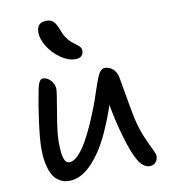

<svg xmlns="http://www.w3.org/2000/svg" viewBox="-87 -851 827 936"><g transform="rotate(-10 327.0 -383.0)"><path d="M313 -567.9Q277.8 -567.9 241 -593.5Q204.1 -619.1 180.7 -656.5Q157.2 -693.8 157.2 -727.1Q157.2 -776.9 205.1 -776.9Q226.6 -776.9 239.3 -765.4Q252 -753.9 265.1 -719.2Q272.9 -696.3 285.2 -679.2Q297.4 -662.1 308.6 -653.1Q319.8 -644 330.1 -636.7Q340.3 -629.4 346.7 -621.6Q353 -613.8 353 -604Q353 -567.9 313 -567.9ZM181.2 11.2Q155.3 11.2 135.7 0.2Q116.2 -10.7 104.7 -27.8Q93.3 -44.9 85.9 -69.1Q78.6 -93.3 75.9 -116.7Q73.2 -140.1 73.2 -167Q73.2 -212.4 84.7 -298.6Q96.2 -384.8 106 -430.2Q110.4 -456.5 114 -470.2Q117.7 -483.9 124 -493.4Q130.4 -502.9 140.1 -502.9Q160.6 -502.9 178.2 -483.9Q195.8 -464.8 195.8 -439.9Q195.8 -424.8 179 -327.1Q162.1 -229.5 162.1 -185.1Q162.1 -162.6 163.3 -146Q164.6 -129.4 168 -112.8Q171.4 -96.2 178.5 -87.2Q185.5 -78.1 196.8 -78.1Q259.8 -78.1 346.2 -292Q358.9 -322.3 371.3 -358.2Q383.8 -394 391.1 -416.7Q398.4 -439.5 407 -460.4Q415.5 -481.4 424.8 -491.2Q434.1 -501 445.8 -501Q469.2 -501 486.8 -484.4Q504.4 -467.8 508.8 -439.9Q539.1 -262.2 548.8 -222.2Q561 -172.4 579.3 -130.6Q597.7 -88.9 608.9 -66.9Q620.1 -44.9 620.1 -34.2Q620.1 -15.6 608.4 -3.4Q596.7 8.8 580.1 8.8Q547.4 8.8 522.7 -33.4Q498 -75.7 474.1 -160.2Q452.1 -234.4 437 -319.8Q419.9 -266.6 395 -210Q355 -113.3 298.3 -51Q241.7 11.2 181.2 11.2Z"/></g></svg>

Font: Shantell Sans Normal
Style: Regular
Weight: 400
Designer: Stephen Nixon, Anya Danilova, Shantell Martin
Foundry: Arrow Type
Version: Version 1.006;[559af2be0]